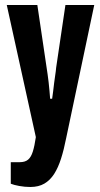

<svg xmlns="http://www.w3.org/2000/svg" viewBox="-20 -547 397 766"><path d="M101 199Q79 199 57 195Q35 191 23 186V100H59Q80 100 92 90Q104 80 111 57.5Q118 35 123 0L7 -527H129L170 -250Q172 -237 174 -219Q176 -201 177.5 -184Q179 -167 180 -153H188Q190 -166 192 -182.5Q194 -199 196 -216Q198 -233 200.5 -248.5Q203 -264 204 -277L241 -527H356L244 4Q235 50 223.5 86Q212 122 196 147Q180 172 157 185.5Q134 199 101 199Z"/></svg>

Font: Archivo ExtraCondensed
Style: Bold
Weight: 700
Width: 2
Designer: Hector Gatti
Foundry: Omnibus-Type
Version: Version 2.001